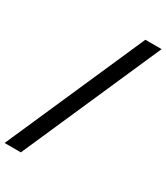

<svg xmlns="http://www.w3.org/2000/svg" viewBox="-291 -877 996 1150"><g transform="rotate(30 207.0 -301.5)"><path d="M-60 177 361 -780H473.5L52.5 177Z"/></g></svg>

Font: Merriweather Light 18pt Black
Style: Italic
Weight: 900
Italic angle: -7.8°
Version: Version 2.101